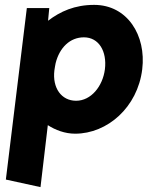

<svg xmlns="http://www.w3.org/2000/svg" viewBox="-20 -525 606 787"><path d="M563 -241C580 -380 502 -505 366 -505C286 -505 227 -478 177 -440C178 -453 180 -474 181 -482L182 -492H90L4 211L146 242L176 -12C207 8 246 23 288 23C420 23 544 -85 563 -241ZM203 -237C203 -240 208 -266 208 -266C224 -330 267 -372 324 -372C385 -372 419 -315 410 -241C401 -171 353 -112 292 -112C232 -112 194 -164 203 -237Z"/></svg>

Font: Bluebird
Style: SfBdNrwObl
Weight: 700
Designer: Jasper
Foundry: Cannot Into Space Fonts
Version: Version 0.98